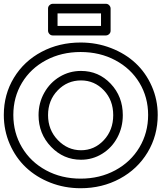

<svg xmlns="http://www.w3.org/2000/svg" viewBox="-22 -954 847 1007"><path d="M-2 -351.1Q-2 -459 51 -546.1Q104 -633.3 196 -682.1Q288.1 -731 400.9 -731Q485.4 -731 560.3 -701.9Q635.3 -672.9 689 -622.8Q742.7 -572.8 773.9 -502Q805.2 -431.2 805.2 -351.1Q805.2 -243.2 752.2 -155Q699.2 -66.9 606.4 -16.8Q513.7 33.2 400.9 33.2Q316.4 33.2 241.9 3.9Q167.5 -25.4 113.8 -76.2Q60.1 -127 29.1 -198.5Q-2 -270 -2 -351.1ZM47.9 -351.1Q47.9 -257.3 93.3 -180.9Q138.7 -104.5 219.5 -60.8Q300.3 -17.1 400.9 -17.1Q501.5 -17.1 582.8 -61Q664.1 -105 709.5 -181.4Q754.9 -257.8 754.9 -351.1Q754.9 -443.8 709.5 -519.3Q664.1 -594.7 583 -637.9Q502 -681.2 400.9 -681.2Q300.3 -681.2 219.5 -638.2Q138.7 -595.2 93.3 -519.8Q47.9 -444.3 47.9 -351.1ZM180.2 -350.1Q180.2 -414.1 210.2 -467.5Q240.2 -521 291.3 -551.5Q342.3 -582 402.8 -582Q495.1 -582 558.6 -514.9Q622.1 -447.8 622.1 -350.1Q622.1 -286.1 593.3 -232.4Q564.5 -178.7 513.9 -147.5Q463.4 -116.2 402.8 -116.2Q311 -116.2 245.6 -184.3Q180.2 -252.4 180.2 -350.1ZM402.8 -166Q473.1 -166 522.5 -218.8Q571.8 -271.5 571.8 -350.1Q571.8 -428.7 522.5 -480.5Q473.1 -532.2 402.8 -532.2Q331.1 -532.2 280.5 -480Q230 -427.7 230 -350.1Q230 -272.5 281.5 -219.2Q333 -166 402.8 -166ZM230 -793V-909.2Q230 -919.9 237.8 -927Q245.6 -934.1 254.9 -934.1H533.2Q543.9 -934.1 551 -926.3Q558.1 -918.5 558.1 -909.2V-793Q558.1 -782.2 550.3 -775.1Q542.5 -768.1 533.2 -768.1H254.9Q244.1 -768.1 237.1 -775.9Q230 -783.7 230 -793ZM279.8 -817.9H507.8V-883.8H279.8Z"/></svg>

Font: Trueno Bold Outline
Style: Regular
Weight: 700
Width: 6
Designer: Julieta Ulanovsky
Foundry: Julieta Ulanovsky
Version: Version 3.001b | FøM Fix